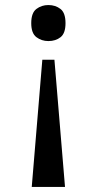

<svg xmlns="http://www.w3.org/2000/svg" viewBox="-20 -562 403 762"><path d="M196 -325 238 180H106L148 -325ZM172 -542Q200 -542 220 -526.5Q240 -511 240 -470Q240 -430 220.5 -414.5Q201 -399 172 -399Q145 -399 124.5 -414.5Q104 -430 104 -470Q104 -511 124.5 -526.5Q145 -542 172 -542Z"/></svg>

Font: Noto Serif Bengali SemiBold
Style: Regular
Weight: 600
Version: Version 2.003